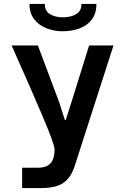

<svg xmlns="http://www.w3.org/2000/svg" viewBox="-20 -956 640 976"><path d="M92.5 -103.5H173Q217 -103.5 237.2 -126.2Q257.5 -149 257.5 -195.5Q257.5 -221.5 196.5 -365.2Q135.5 -509 39 -725H172.5L280 -438.5L310 -345.5H314L343.5 -437.5L433 -725H557L359.5 -111.5Q345.5 -69 323 -44.5Q300.5 -20 267.8 -10Q235 0 187.5 0H92.5ZM130 -936H208Q207 -901 233.5 -884.5Q260 -868 300 -868Q341 -868 367.8 -884.5Q394.5 -901 394 -936H470Q470.5 -887.5 446.2 -856.2Q422 -825 382.8 -811Q343.5 -797 298 -797Q255.5 -797 216.8 -812Q178 -827 153.8 -858.2Q129.5 -889.5 130 -936Z"/></svg>

Font: JuliaMono SemiBold
Style: Regular
Weight: 600
Monospace: yes
Designer: cormullion
Foundry: corm
Version: Version 0.055; ttfautohint (v1.8.4)